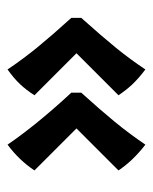

<svg xmlns="http://www.w3.org/2000/svg" viewBox="33 -482 414 521"><g transform="rotate(-90 240.5 -222.0)"><path d="M38 -108 152 -222 38 -336Q66 -378 108 -409Q162 -330 249 -236V-209Q201 -156 169.5 -117.5Q138 -79 108 -35Q64 -69 38 -108ZM242 -108 356 -222 242 -336Q256 -358 272 -375Q288 -392 312 -409Q341 -366 372.5 -327.5Q404 -289 452 -236V-209Q401 -152 370.5 -114.5Q340 -77 312 -35Q287 -54 271.5 -70.5Q256 -87 242 -108Z"/></g></svg>

Font: Mirza Medium
Style: Regular
Weight: 500
Designer: Arabic design by Kourosh Beigpour, Latin design by Eduardo Tunni, engineering by Lasse Fister
Version: Version 1.0010g